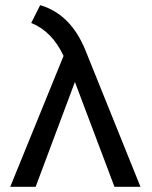

<svg xmlns="http://www.w3.org/2000/svg" viewBox="-20 -722 587 742"><path d="M225.6 -505.9Q181.6 -600.6 100.6 -633.3L135.3 -702.1Q253.4 -667.5 310.1 -527.8L522.9 0H422.4L269.5 -405.3L117.7 0H19.5Z"/></svg>

Font: Voltera
Style: Regular
Weight: 400
Designer: Bernd Montag
Version: Version 1.301